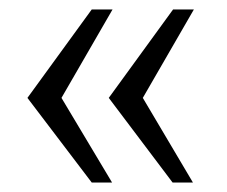

<svg xmlns="http://www.w3.org/2000/svg" viewBox="-20 -458 481 406"><path d="M110 -251 218 -438H174L38 -251L174 -72H217ZM282 -251 390 -438H346L210 -251L345 -72H388Z"/></svg>

Font: United Sans Light
Style: Regular
Weight: 300
Designer: Pablo Impallari, Rodrigo Fuenzalida (Modified by Dan O. Williams)
Version: Version 1.000;PS 001.000;hotconv 1.0.88;makeotf.lib2.5.64775